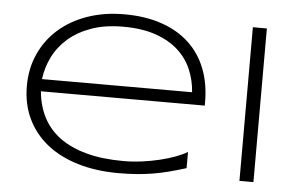

<svg xmlns="http://www.w3.org/2000/svg" viewBox="-49 -751 1296 835"><g transform="rotate(5 598.5 -333.0)"><path d="M789.1 -35.2Q748 -22.5 712.9 -13.4Q677.7 -4.4 643.6 1.2Q609.4 6.8 574 9.5Q538.6 12.2 496.1 12.2Q397.5 12.2 317.9 -11.7Q238.3 -35.6 182.4 -80.3Q126.5 -125 96.2 -188.5Q65.9 -252 65.9 -331.1Q65.9 -407.7 95 -471.7Q124 -535.6 176.3 -581.5Q228.5 -627.4 301.3 -652.8Q374 -678.2 461.9 -678.2Q553.2 -678.2 624.5 -653.8Q695.8 -629.4 744.6 -584Q793.5 -538.6 818.8 -473.9Q844.2 -409.2 844.2 -328.1V-313H128.9Q134.3 -250.5 160.2 -200.2Q186 -149.9 233.6 -114.7Q281.2 -79.6 350.8 -60.8Q420.4 -42 513.2 -42Q552.7 -42 593.3 -47.4Q633.8 -52.7 670.9 -61.8Q708 -70.8 738.8 -82.3Q769.5 -93.8 789.1 -106ZM784.2 -366.2Q780.8 -417.5 761.2 -464.1Q741.7 -510.7 702.9 -546.4Q664.1 -582 604.2 -603Q544.4 -624 460.9 -624Q382.3 -624 323.2 -603Q264.2 -582 223.1 -546.6Q182.1 -511.2 158.7 -464.6Q135.3 -418 128.9 -366.2Z M1022.9 0V-670.9H1084V0Z"/></g></svg>

Font: Syncopate
Style: Regular
Weight: 400
Width: 7
Version: Version 001.001